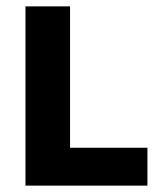

<svg xmlns="http://www.w3.org/2000/svg" viewBox="-20 -583 513 603"><path d="M60 0V-563H200V0ZM60 0V-119H443V0Z"/></svg>

Font: Darker Grotesque Black
Style: Regular
Weight: 900
Designer: Gabriel Lam
Foundry: TypeRant
Version: Version 1.000;gftools[0.9.28]